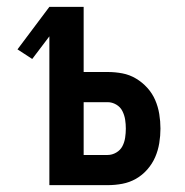

<svg xmlns="http://www.w3.org/2000/svg" viewBox="-20 -540 540 560"><path d="M124 0V-434L74 -368L31 -396L124 -520H224V-330H294Q316 -330 337 -326Q358 -322 376.5 -311Q395 -300 409.5 -284Q424 -268 432.5 -248.5Q441 -229 444.5 -207.5Q448 -186 448 -165Q448 -144 444.5 -122.5Q441 -101 432.5 -81.5Q424 -62 409.5 -45.5Q395 -29 376.5 -18.5Q358 -8 337 -4Q316 0 294 0ZM294 -88Q307 -88 319 -95Q331 -102 337 -113.5Q343 -125 345 -138.5Q347 -152 347 -165Q347 -178 345 -191Q343 -204 337 -216Q331 -228 319 -235Q307 -242 294 -242H224V-88Z"/></svg>

Font: Iosevka Custom Semibold
Style: Regular
Weight: 600
Designer: Belleve Invis
Foundry: Belleve Invis
Version: Version 27.0.2; ttfautohint (v1.8.4)